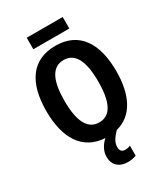

<svg xmlns="http://www.w3.org/2000/svg" viewBox="-260 -992 1180 1345"><g transform="rotate(-30 329.5 -319.5)"><path d="M476 -874H185V-781H476ZM433 223V142C423 147 407 151 390 151C365 151 351 135 351 108C351 74 367 44 408 1C547 -34 612 -169 612 -358C612 -581 524 -725 330 -725C140 -725 47 -590 47 -359C47 -144 131 0 311 10C272 45 252 87 252 129C252 194 294 235 366 235C395 235 416 229 433 223ZM193 -358C193 -520 235 -610 330 -610C424 -610 466 -521 466 -358C466 -194 424 -106 330 -106C236 -106 193 -196 193 -358Z"/></g></svg>

Font: Noto Sans Display SemiCondensed
Style: Bold
Weight: 700
Width: 4
Designer: Monotype Design Team
Foundry: Monotype Imaging Inc.
Version: Version 1.900